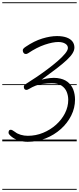

<svg xmlns="http://www.w3.org/2000/svg" viewBox="-25 -1250 698 1698"><path d="M219.5 4Q178.5 4 140 -8.2Q101.5 -20.5 75.5 -42.5Q50.5 -63 50.5 -75.8Q50.5 -88.5 55.5 -96.5Q60 -102.5 71 -102.5Q82 -102.5 109 -82.5Q128 -67 158.2 -58Q188.5 -49 220.5 -49Q292 -49 356.2 -75.5Q420.5 -102 470.8 -147Q521 -192 549.8 -249Q578.5 -306 578.5 -367Q578.5 -404 564.8 -437.8Q551 -471.5 519.2 -492.8Q487.5 -514 433.5 -514Q398.5 -514 345.5 -507Q292.5 -500 231 -463Q216 -453.5 204.8 -455.2Q193.5 -457 189.5 -465.5Q185.5 -475 185.8 -485.5Q186 -496 203 -507Q245 -533 295 -566.8Q345 -600.5 394.2 -637.2Q443.5 -674 484.8 -709.8Q526 -745.5 550.8 -775.8Q575.5 -806 575.5 -826Q575.5 -849.5 551.8 -864Q528 -878.5 490 -878.5Q442 -878.5 371.2 -854.8Q300.5 -831 222.5 -778.5Q210 -770.5 198.5 -772.8Q187 -775 182 -784.5Q176 -794.5 176.5 -807.2Q177 -820 203 -837Q277.5 -887.5 348.8 -909.2Q420 -931 479 -931Q528.5 -931 563 -918.8Q597.5 -906.5 615.2 -883.8Q633 -861 633 -829.5Q633 -805 616.5 -778.2Q600 -751.5 565 -718.8Q530 -686 475 -643.8Q420 -601.5 343 -545.5Q424.5 -566.5 481 -559.8Q537.5 -553 572.2 -526Q607 -499 622.8 -458Q638.5 -417 638.5 -369Q638.5 -295.5 605 -228.2Q571.5 -161 513 -108.8Q454.5 -56.5 379 -26.2Q303.5 4 219.5 4ZM219.5 4Q178.5 4 140 -8.2Q101.5 -20.5 75.5 -42.5Q50.5 -63 50.5 -75.8Q50.5 -88.5 55.5 -96.5Q60 -102.5 71 -102.5Q82 -102.5 109 -82.5Q128 -67 158.2 -58Q188.5 -49 220.5 -49Q292 -49 356.2 -75.5Q420.5 -102 470.8 -147Q521 -192 549.8 -249Q578.5 -306 578.5 -367Q578.5 -404 564.8 -437.8Q551 -471.5 519.2 -492.8Q487.5 -514 433.5 -514Q398.5 -514 345.5 -507Q292.5 -500 231 -463Q216 -453.5 204.8 -455.2Q193.5 -457 189.5 -465.5Q185.5 -475 185.8 -485.5Q186 -496 203 -507Q245 -533 295 -566.8Q345 -600.5 394.2 -637.2Q443.5 -674 484.8 -709.8Q526 -745.5 550.8 -775.8Q575.5 -806 575.5 -826Q575.5 -849.5 551.8 -864Q528 -878.5 490 -878.5Q442 -878.5 371.2 -854.8Q300.5 -831 222.5 -778.5Q210 -770.5 198.5 -772.8Q187 -775 182 -784.5Q176 -794.5 176.5 -807.2Q177 -820 203 -837Q277.5 -887.5 348.8 -909.2Q420 -931 479 -931Q528.5 -931 563 -918.8Q597.5 -906.5 615.2 -883.8Q633 -861 633 -829.5Q633 -805 616.5 -778.2Q600 -751.5 565 -718.8Q530 -686 475 -643.8Q420 -601.5 343 -545.5Q424.5 -566.5 481 -559.8Q537.5 -553 572.2 -526Q607 -499 622.8 -458Q638.5 -417 638.5 -369Q638.5 -295.5 605 -228.2Q571.5 -161 513 -108.8Q454.5 -56.5 379 -26.2Q303.5 4 219.5 4ZM-5 420.5H653.5V428.5H-5ZM-5 -16H653.5V0H-5ZM-5 -505.5H653.5V-497.5H-5ZM-5 -1230H653.5V-1222H-5Z"/></svg>

Font: Edu VIC WA NT Pre Guide
Style: Regular
Weight: 400
Designer: Tina and Corey Anderson, Eben Sorkin, Mirko Velimirovic
Foundry: Google for Education
Version: Version 1.000